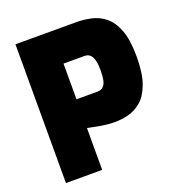

<svg xmlns="http://www.w3.org/2000/svg" viewBox="-134 -854 900 966"><g transform="rotate(-20 316.5 -371.5)"><path d="M55 0V-743H381Q419 -743 459 -734.5Q499 -726 532.5 -699.5Q566 -673 586.5 -619.5Q607 -566 607 -477Q607 -387 587 -332.5Q567 -278 535 -250.5Q503 -223 465.5 -213.5Q428 -204 392 -204Q373 -204 352.5 -206Q332 -208 312.5 -211.5Q293 -215 276.5 -218.5Q260 -222 249 -224V0ZM249 -378H361Q381 -378 392.5 -389Q404 -400 408.5 -421.5Q413 -443 413 -475Q413 -506 407.5 -527Q402 -548 391 -558.5Q380 -569 361 -569H249Z"/></g></svg>

Font: Exo Thin Black
Style: Regular
Weight: 900
Version: Version 2.000